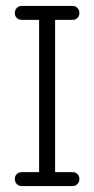

<svg xmlns="http://www.w3.org/2000/svg" viewBox="-20 -628 318 648"><path d="M112 -47V-561H53Q43 -561 36.5 -567.5Q30 -574 30 -584Q30 -594 36.5 -601Q43 -608 53 -608H225Q235 -608 241.5 -601Q248 -594 248 -584Q248 -574 241.5 -567.5Q235 -561 225 -561H166V-47H225Q235 -47 241.5 -40.5Q248 -34 248 -24Q248 -14 241.5 -7Q235 0 225 0H53Q43 0 36.5 -7Q30 -14 30 -24Q30 -34 36.5 -40.5Q43 -47 53 -47Z"/></svg>

Font: Flamenco
Style: Regular
Weight: 400
Designer: Luciano Vergara
Foundry: Luciano Vergara
Version: Version 1.002